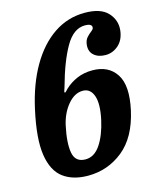

<svg xmlns="http://www.w3.org/2000/svg" viewBox="-115 -842 777 934"><g transform="rotate(-15 273.5 -375.0)"><path d="M420 -680Q422 -700.5 385.5 -700.5Q328 -700.5 287 -629.2Q246 -558 212.5 -436Q208.5 -423.5 206.5 -417.8Q204.5 -412 206.5 -410.5Q209.5 -408.5 213.5 -413Q217.5 -417.5 225.5 -425.5Q251.5 -450 286.2 -465Q321 -480 364 -480Q445 -480 483.2 -421.2Q521.5 -362.5 495 -242.5Q466.5 -114 389.5 -52Q312.5 10 213 10Q137 10 88.5 -26Q40 -62 27.2 -145Q14.5 -228 46 -370Q72.5 -490 123.2 -577.5Q174 -665 244.2 -712.5Q314.5 -760 400 -760Q480.5 -760 516 -721.8Q551.5 -683.5 546 -632.5Q540.5 -585.5 511.8 -560.2Q483 -535 447 -535Q410.5 -535 388.8 -554Q367 -573 370.5 -607Q373 -629.5 384.8 -642.5Q396.5 -655.5 407.8 -663.8Q419 -672 420 -680ZM343.5 -235Q360.5 -313 346 -354.5Q331.5 -396 293 -396Q252 -396 217.8 -355.5Q183.5 -315 170 -255Q151.5 -169.5 160.8 -119.8Q170 -70 221 -70Q265.5 -70 296.2 -115.5Q327 -161 343.5 -235Z"/></g></svg>

Font: Besley* Narrow
Style: Bold Italic
Weight: 700
Width: 4
Italic angle: -13°
Designer: Owen Earl
Foundry: indestructible type*
Version: Version 3.000; ttfautohint (v1.8.3)